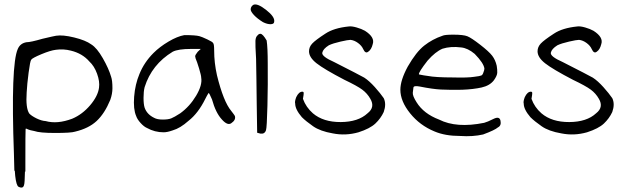

<svg xmlns="http://www.w3.org/2000/svg" viewBox="-20 -604 2811 868"><path d="M300.8 -375Q266.6 -383.8 232.4 -378.9Q208 -376 167 -358.9Q126 -341.8 121.1 -334Q116.2 -328.1 109.4 -275.9Q102.5 -223.6 100.6 -186.5Q95.7 -115.2 112.3 -90.8Q122.1 -80.1 145 -68.8Q168 -57.6 186.5 -56.6Q239.3 -42 306.6 -67.4Q352.5 -86.9 387.7 -128.4Q422.9 -169.9 427.7 -208Q431.6 -235.4 418.9 -270.5Q406.2 -305.7 383.8 -326.2Q352.5 -362.3 300.8 -375ZM92.8 171.9Q91.8 224.6 88.9 231.4Q85 251 63.5 240.2Q53.7 234.4 48.8 191.4Q47.9 182.6 46.9 168H44.9Q43.9 134.8 43 92.8Q28.3 -311.5 60.5 -382.8Q71.3 -408.2 99.6 -413.1Q118.2 -413.1 171.9 -428.7Q225.6 -441.4 233.4 -442.4Q263.7 -447.3 315.4 -434.6Q367.2 -421.9 392.6 -403.3Q418 -387.7 444.8 -340.8Q471.7 -293.9 482.4 -256.8Q488.3 -240.2 488.3 -205.1Q488.3 -179.7 478.5 -152.3Q453.1 -90.8 417 -57.1Q380.9 -23.4 319.3 -8.8Q301.8 -2.9 228.5 -2.9Q159.2 -2.9 134.8 -11.7Q127.9 -12.7 118.7 -15.1Q109.4 -17.6 104.5 -20Q99.6 -22.5 98.6 -22.5Q95.7 -23.4 95.7 -18.6Q94.7 -9.8 94.7 133.8V171.9Z M813.5 -445.3Q864.3 -445.3 881.8 -440.4Q892.6 -437.5 917.5 -425.8Q942.4 -414.1 943.4 -409.2Q948.2 -406.2 948.2 -375Q948.2 -320.3 960.9 -263.7Q990.2 -144.5 1025.4 -102.5Q1028.3 -98.6 1034.7 -90.3Q1041 -82 1042 -79.1Q1046.9 -61.5 1025.4 -46.9Q1008.8 -35.2 983.4 -63.5Q955.1 -93.8 938.5 -154.3Q925.8 -184.6 922.9 -183.6Q916 -172.9 908.2 -157.2Q876 -91.8 832 -57.6Q794.9 -24.4 760.7 -14.6Q736.3 -5.9 719.7 -5.9Q679.7 -5.9 644.5 -25.4Q630.9 -31.2 615.7 -47.9Q600.6 -64.5 595.7 -79.1Q582 -110.4 586.4 -166.5Q590.8 -222.7 610.4 -269.5Q631.8 -322.3 673.8 -364.3Q702.1 -392.6 741.7 -416Q781.2 -439.5 813.5 -445.3ZM874 -370.1 887.7 -382.8H844.7Q785.2 -382.8 760.7 -370.1Q666 -312.5 633.8 -210Q628.9 -190.4 628.9 -161.6Q628.9 -132.8 633.8 -117.2Q644.5 -86.9 676.8 -71.3Q690.4 -63.5 715.8 -63.5Q740.2 -63.5 753.9 -68.8Q767.6 -74.2 794.9 -91.8Q837.9 -123 866.7 -171.4Q895.5 -219.7 889.6 -252.9Q889.6 -262.7 879.9 -294.9Q870.1 -327.1 864.3 -339.8L862.3 -349.6Q862.3 -355.5 874 -370.1Z M1125 -582Q1142.6 -590.8 1182.6 -559.6Q1222.7 -528.3 1219.7 -506.8Q1219.7 -495.1 1204.1 -494.6Q1188.5 -494.1 1168.9 -503.9Q1143.6 -519.5 1128.4 -535.6Q1113.3 -551.8 1113.3 -561.5Q1113.3 -574.2 1125 -582ZM1145.5 -445.3Q1150.4 -451.2 1157.2 -451.2Q1168 -451.2 1185.5 -420.9Q1190.4 -389.6 1190.4 -314.5Q1191.4 -224.6 1189 -126Q1186.5 -27.3 1182.6 -15.6Q1176.8 2.9 1157.2 0L1142.6 -3.9L1140.6 -133.8Q1140.6 -172.9 1139.2 -247.6Q1137.7 -322.3 1137.7 -337.9Q1133.8 -402.3 1134.8 -419.9Q1135.7 -437.5 1145.5 -445.3Z M1556.6 -484.4Q1569.3 -486.3 1591.8 -480Q1614.3 -473.6 1629.9 -464.8Q1675.8 -435.5 1665 -404.3Q1659.2 -379.9 1644.5 -370.1Q1631.8 -360.4 1622.1 -381.8Q1615.2 -397.5 1598.6 -409.7Q1582 -421.9 1564.5 -423.8Q1553.7 -423.8 1519.5 -416Q1485.4 -408.2 1466.8 -399.4Q1440.4 -382.8 1437 -365.7Q1433.6 -348.6 1491.2 -323.2Q1606.4 -264.6 1627 -252.9Q1649.4 -238.3 1674.8 -210Q1700.2 -181.6 1714.8 -160.2Q1727.5 -133.8 1714.8 -97.7Q1701.2 -68.4 1676.8 -45.4Q1652.3 -22.5 1600.6 -5.9Q1542 10.7 1484.4 -1Q1427.7 -10.7 1395.5 -33.2Q1363.3 -55.7 1344.7 -74.2Q1314.5 -109.4 1314.5 -135.7Q1311.5 -144.5 1319.3 -165Q1331.1 -189.5 1346.7 -189.5Q1352.5 -189.5 1353 -184.1Q1353.5 -178.7 1349.6 -157.2Q1363.3 -119.1 1394.5 -91.8Q1441.4 -51.8 1520.5 -52.2Q1599.6 -52.7 1641.6 -91.8Q1676.8 -119.1 1654.3 -157.2Q1640.6 -181.6 1617.7 -198.7Q1594.7 -215.8 1537.1 -243.2Q1445.3 -291 1411.1 -317.9Q1377 -344.7 1377 -372.1Q1377 -391.6 1391.6 -407.2Q1406.2 -422.9 1451.2 -452.1Q1489.3 -477.5 1556.6 -484.4Z M1980.5 -442.4Q1990.2 -447.3 2029.3 -447.3Q2075.2 -447.3 2093.3 -439.9Q2111.3 -432.6 2151.4 -401.4Q2190.4 -371.1 2205.1 -352.1Q2219.7 -333 2225.6 -306.6Q2228.5 -289.1 2228 -275.4Q2227.5 -261.7 2212.9 -241.2Q2194.3 -216.8 2157.2 -208.5Q2120.1 -200.2 2068.4 -198.2Q2010.7 -197.3 1973.1 -199.2Q1935.5 -201.2 1877 -212.9Q1850.6 -217.8 1849.1 -208.5Q1847.7 -199.2 1846.2 -185.1Q1844.7 -170.9 1863.3 -141.6Q1895.5 -89.8 1964.8 -63.5Q2043.9 -23.4 2168.9 -48.8Q2183.6 -52.7 2210.9 -66.4Q2238.3 -80.1 2242.7 -58.1Q2247.1 -36.1 2231.4 -28.3Q2216.8 -15.6 2164.1 3.9Q2117.2 14.6 2060.5 10.7Q1992.2 10.7 1944.3 -9.8Q1877.9 -37.1 1834 -91.8Q1790 -146.5 1790 -198.2Q1790 -241.2 1823.2 -302.7Q1861.3 -369.1 1897.9 -397.9Q1934.6 -426.8 1980.5 -442.4ZM2064.5 -389.6Q2017.6 -395.5 1980.5 -383.8Q1948.2 -370.1 1913.1 -330.1Q1871.1 -276.4 1874 -267.6Q1875 -267.6 1881.3 -266.1Q1887.7 -264.6 1896.5 -263.2Q1905.3 -261.7 1914.1 -260.7Q1949.2 -253.9 2027.3 -253.9Q2094.7 -252 2124 -256.8Q2149.4 -259.8 2155.8 -262.7Q2162.1 -265.6 2165 -275.4Q2169.9 -287.1 2169.9 -293.9Q2167 -318.4 2126 -360.4Q2094.7 -386.7 2064.5 -389.6Z M2589.8 -484.4Q2602.5 -486.3 2625 -480Q2647.5 -473.6 2663.1 -464.8Q2709 -435.5 2698.2 -404.3Q2692.4 -379.9 2677.7 -370.1Q2665 -360.4 2655.3 -381.8Q2648.4 -397.5 2631.8 -409.7Q2615.2 -421.9 2597.7 -423.8Q2586.9 -423.8 2552.7 -416Q2518.6 -408.2 2500 -399.4Q2473.6 -382.8 2470.2 -365.7Q2466.8 -348.6 2524.4 -323.2Q2639.6 -264.6 2660.2 -252.9Q2682.6 -238.3 2708 -210Q2733.4 -181.6 2748 -160.2Q2760.7 -133.8 2748 -97.7Q2734.4 -68.4 2710 -45.4Q2685.5 -22.5 2633.8 -5.9Q2575.2 10.7 2517.6 -1Q2460.9 -10.7 2428.7 -33.2Q2396.5 -55.7 2377.9 -74.2Q2347.7 -109.4 2347.7 -135.7Q2344.7 -144.5 2352.5 -165Q2364.3 -189.5 2379.9 -189.5Q2385.7 -189.5 2386.2 -184.1Q2386.7 -178.7 2382.8 -157.2Q2396.5 -119.1 2427.7 -91.8Q2474.6 -51.8 2553.7 -52.2Q2632.8 -52.7 2674.8 -91.8Q2710 -119.1 2687.5 -157.2Q2673.8 -181.6 2650.9 -198.7Q2627.9 -215.8 2570.3 -243.2Q2478.5 -291 2444.3 -317.9Q2410.2 -344.7 2410.2 -372.1Q2410.2 -391.6 2424.8 -407.2Q2439.5 -422.9 2484.4 -452.1Q2522.5 -477.5 2589.8 -484.4Z"/></svg>

Font: JasonHandwriting1
Style: Regular
Weight: 400
Version: Version 1.48.20